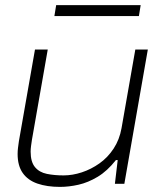

<svg xmlns="http://www.w3.org/2000/svg" viewBox="-20 -720 631 752"><path d="M215 12Q164 12 126.5 -1Q89 -14 69 -42.5Q49 -71 49 -117Q49 -129 50.5 -141Q52 -153 54 -167L117 -526H167L105 -172Q103 -159 101.5 -147.5Q100 -136 100 -126Q100 -86 117 -65.5Q134 -45 163.5 -39Q193 -33 229 -33Q264 -33 300.5 -45Q337 -57 369.5 -80Q402 -103 425 -138Q448 -173 456 -218L510 -526H559L467 0H430L441 -93H434Q400 -50 362.5 -27.5Q325 -5 287.5 3.5Q250 12 215 12ZM193 -657 200 -700H531L524 -657Z"/></svg>

Font: Archivo SemiExpanded Thin
Style: Italic
Weight: 250
Width: 6
Italic angle: -10°
Designer: Hector Gatti
Foundry: Omnibus-Type
Version: Version 2.001